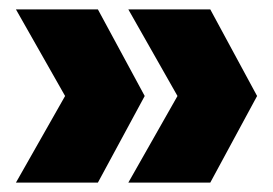

<svg xmlns="http://www.w3.org/2000/svg" viewBox="-20 -452 584 410"><path d="M254 -62 359 -247 254 -432H429L529 -247L429 -62ZM14 -62 119 -247 14 -432H189L289 -247L189 -62Z"/></svg>

Font: Outfit Black
Style: Regular
Weight: 900
Designer: Rodrigo Fuenzalida
Foundry: fragTYPE
Version: Version 1.100; ttfautohint (v1.8.4.7-5d5b)